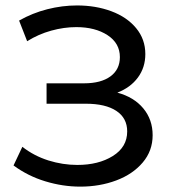

<svg xmlns="http://www.w3.org/2000/svg" viewBox="-20 -674 630 701"><path d="M503.2 -278.3C480.5 -305.6 449 -324.8 408.5 -335.8C440.4 -348.1 465.4 -366.5 483.5 -391C501.6 -415.5 510.6 -444.1 510.6 -476.6C510.6 -512.7 499.4 -544.3 477 -571.3C454.6 -598.3 424.4 -618.9 386.4 -633C348.4 -647.1 306.7 -654.1 261.3 -654.1C225.1 -654.1 188.9 -649.5 152.7 -640.3C116.5 -631.1 82.2 -617.3 49.7 -598.9L79.1 -523.5C106.7 -540.7 136 -553.5 167 -562.1C198 -570.7 228.5 -575 258.5 -575C304.5 -575 342.5 -565.2 372.6 -545.6C402.7 -525.9 417.7 -499.3 417.7 -465.5C417.7 -435.5 406.2 -412 383.2 -395.1C360.2 -378.3 328.1 -369.8 287 -369.8H150V-295.3H293.5C341.3 -295.3 378.4 -286.6 404.8 -269.1C431.2 -251.6 444.4 -226.6 444.4 -194.1C444.4 -156.1 426.9 -126.2 391.9 -104.4C357 -82.6 313.7 -71.8 262.2 -71.8C226.6 -71.8 191.4 -77.3 156.4 -88.3C121.4 -99.4 89.9 -115.9 61.6 -138L29.4 -69.9C64.4 -44.2 103 -24.8 145.4 -12C187.7 0.9 230.3 7.4 273.2 7.4C320.5 7.4 364.2 -0.2 404.3 -15.2C444.5 -30.2 476.7 -52 500.9 -80.5C525.2 -109 537.3 -142.3 537.3 -180.3C537.3 -218.3 525.9 -251 503.2 -278.3Z"/></svg>

Font: Montserrat Ace
Style: Regular
Weight: 500
Designer: Julieta Ulanovsky
Foundry: Julieta Ulanovsky
Version: Version 1